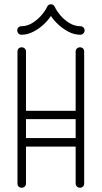

<svg xmlns="http://www.w3.org/2000/svg" viewBox="-20 -881 477 901"><path d="M62 -639Q62 -648 67.5 -653.5Q73 -659 82 -659Q90 -659 96 -653.5Q102 -648 102 -639V-361H335V-639Q335 -648 341 -653.5Q347 -659 355 -659Q364 -659 369.5 -653.5Q375 -648 375 -639V-20Q375 -11 369.5 -5.5Q364 0 355 0Q347 0 341 -5.5Q335 -11 335 -20V-193H102V-20Q102 -11 96 -5.5Q90 0 82 0Q73 0 67.5 -5.5Q62 -11 62 -20ZM102 -233H335V-322H102ZM201 -849Q207 -861 219 -861Q231 -861 237 -849Q245 -831 263 -809.5Q281 -788 305.5 -773Q330 -758 357 -758Q365 -758 371 -752.5Q377 -747 377 -738Q377 -730 371 -724Q365 -718 357 -718Q328 -718 301.5 -732Q275 -746 253.5 -766Q232 -786 219 -806Q206 -786 184.5 -766Q163 -746 136 -732Q109 -718 81 -718Q72 -718 66.5 -724Q61 -730 61 -738Q61 -747 66.5 -752.5Q72 -758 81 -758Q107 -758 131.5 -773Q156 -788 174.5 -809.5Q193 -831 201 -849Z"/></svg>

Font: Libertine Sup Light
Style: Regular
Weight: 300
Designer: Bastien Sozeau
Foundry: NBR — Bastien Sozeau
Version: Version 2.003; ttfautohint (v1.8.4.7-5d5b);gftools[0.9.33]